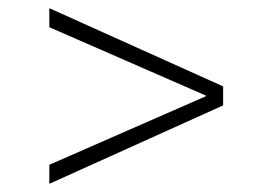

<svg xmlns="http://www.w3.org/2000/svg" viewBox="-20 -595 619 469"><path d="M100.5 -528.5V-575L525 -384V-337.5L100.5 -146V-192.5L483 -360V-361.5Z"/></svg>

Font: Hepta Slab Light
Style: Regular
Weight: 300
Designer: Michael LaGattuta
Foundry: Michael LaGattuta
Version: Version 1.102